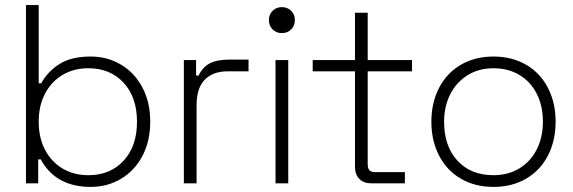

<svg xmlns="http://www.w3.org/2000/svg" viewBox="-20 -720 2252 754"><path d="M132 -700V-393H142Q167 -439 213.5 -468.5Q260 -498 336 -498Q402 -498 455.5 -466Q509 -434 539.5 -376Q570 -318 570 -242Q570 -166 539.5 -108Q509 -50 455.5 -18Q402 14 336 14Q199 14 140 -94H130V0H82V-700ZM327 -452Q270 -452 226 -426Q182 -400 157 -352.5Q132 -305 132 -242Q132 -179 157 -131.5Q182 -84 226 -58Q270 -32 327 -32Q413 -32 465.5 -89Q518 -146 518 -242Q518 -338 465.5 -395Q413 -452 327 -452Z M750 -423H760Q775 -456 803.5 -471Q832 -486 882 -486H956V-440H875Q816 -440 784 -407Q752 -374 752 -307V0H702V-484H750Z M1112 0H1062V-484H1112ZM1036 -641Q1036 -663 1050.5 -677.5Q1065 -692 1087 -692Q1109 -692 1123.5 -677.5Q1138 -663 1138 -641Q1138 -619 1123.5 -604.5Q1109 -590 1087 -590Q1065 -590 1050.5 -604.5Q1036 -619 1036 -641Z M1208 -484H1374V-670H1424V-484H1598V-440H1424V-74Q1424 -44 1452 -44H1570V0H1438Q1408 0 1391 -17.5Q1374 -35 1374 -66V-440H1208Z M1674 -242Q1674 -316 1704 -374.5Q1734 -433 1789.5 -465.5Q1845 -498 1918 -498Q1991 -498 2046.5 -465.5Q2102 -433 2132 -374.5Q2162 -316 2162 -242Q2162 -168 2132 -109.5Q2102 -51 2046.5 -18.5Q1991 14 1918 14Q1845 14 1789.5 -18.5Q1734 -51 1704 -109.5Q1674 -168 1674 -242ZM1724 -242Q1724 -146 1776.5 -89Q1829 -32 1918 -32Q1976 -32 2020 -59Q2064 -86 2088 -133.5Q2112 -181 2112 -242Q2112 -304 2088 -351.5Q2064 -399 2020 -425.5Q1976 -452 1918 -452Q1860 -452 1816 -424.5Q1772 -397 1748 -349.5Q1724 -302 1724 -242Z"/></svg>

Font: Space Grotesk Variable
Style: Regular
Weight: 400
Designer: Florian Karsten (Space Grotesk), Colophon Foundry (Space Mono)
Foundry: Florian Karsten
Version: Version 1.106